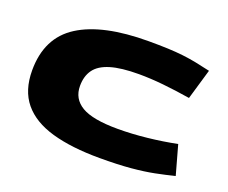

<svg xmlns="http://www.w3.org/2000/svg" viewBox="-117 -896 1298 1092"><g transform="rotate(20 532.5 -350.0)"><path d="M44 -328Q44 -526 189 -618Q334 -710 611 -710Q676 -710 726.5 -708Q777 -706 819.5 -701Q862 -696 902.5 -688Q943 -680 990 -669L936 -485Q849 -499 771 -507Q693 -515 623 -515Q516 -515 451.5 -495.5Q387 -476 358.5 -436.5Q330 -397 330 -338Q330 -260 396.5 -220.5Q463 -181 615 -181Q700 -181 792 -191Q884 -201 968 -218L1017 -42Q961 -28 901 -16Q841 -4 763 3Q685 10 575 10Q404 10 285.5 -24Q167 -58 105.5 -132.5Q44 -207 44 -328Z"/></g></svg>

Font: Georama Extra Expanded ExtraBold
Style: Regular
Weight: 800
Width: 8
Designer: Jean-Baptiste Levee
Foundry: Production Type
Version: Version 1.000